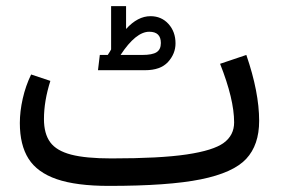

<svg xmlns="http://www.w3.org/2000/svg" viewBox="-20 -595 924 629"><path d="M829 -199Q829 -120 786.5 -74.5Q744 -29 638 -7.5Q532 14 337 14Q230 14 166 -8Q102 -30 73.5 -75Q45 -120 45 -192Q45 -230 54.5 -272Q64 -314 82 -351L145 -330Q124 -264 124 -205Q124 -157 144.5 -129Q165 -101 213 -88.5Q261 -76 345 -76Q504 -76 591.5 -89Q679 -102 713 -127Q747 -152 747 -194Q747 -270 701 -386L787 -415Q829 -293 829 -199ZM555 -453Q555 -419 530.5 -392Q506 -365 455 -365H301L307 -415H333Q341 -427 344 -433V-575H393V-500Q431 -542 473 -542Q509 -542 532 -516.5Q555 -491 555 -453ZM507 -454Q507 -491 469 -491Q425 -491 375 -415H446Q479 -415 493 -424Q507 -433 507 -454Z"/></svg>

Font: Fira GO
Style: Regular
Weight: 400
Designer: Carrois Corporate
Foundry: Carrois Corporate GbR
Version: Version 0.300